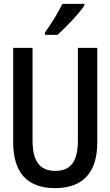

<svg xmlns="http://www.w3.org/2000/svg" viewBox="-20 -961 570 991"><path d="M212 -793V-781H276C319 -818 389 -892 415 -932V-941H302C280 -896 247 -842 212 -793ZM264 10C412 10 482 -75 482 -225V-714H382V-237C382 -131 348 -79 265 -79C185 -79 148 -129 148 -236V-714H48V-227C48 -72 119 10 264 10Z"/></svg>

Font: Noto Sans Mono Condensed Medium
Style: Regular
Weight: 500
Width: 3
Designer: Monotype Design Team
Foundry: Monotype Imaging Inc.
Version: Version 2.014